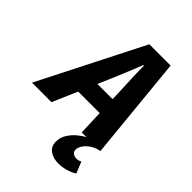

<svg xmlns="http://www.w3.org/2000/svg" viewBox="-290 -779 1135 1135"><g transform="rotate(45 277.0 -211.5)"><path d="M403 228Q358 228 329 207Q300 186 300 147Q300 112 318.5 82.5Q337 53 362.5 32Q388 11 409 0H370L357 -349Q355 -396 353 -442.5Q351 -489 351 -539H346Q326 -490 307.5 -443.5Q289 -397 268 -349L117 0H-46L284 -651H462L526 0Q497 4 472 19.5Q447 35 431.5 56.5Q416 78 416 98Q416 115 428.5 123.5Q441 132 458 132Q467 132 474 130Q481 128 490 123L519 194Q496 210 463.5 219Q431 228 403 228ZM117 -156 143 -268H443L418 -156Z"/></g></svg>

Font: Source Code Pro ExtraBold
Style: Italic
Weight: 800
Italic angle: -11°
Monospace: yes
Designer: Paul D. Hunt, Teo Tuominen
Foundry: Adobe Systems Incorporated
Version: Version 1.016;hotconv 1.0.116;makeotfexe 2.5.65601